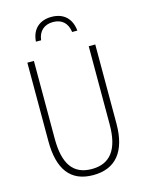

<svg xmlns="http://www.w3.org/2000/svg" viewBox="-137 -1014 837 1106"><g transform="rotate(-15 281.5 -461.5)"><path d="M281 -933C211 -933 163 -893 158 -818H189C195 -871 229 -902 282 -902C335 -902 367 -871 374 -818H405C398 -891 353 -933 281 -933ZM279 10C410 10 484 -72 484 -243V-714H445V-248C445 -97 389 -26 280 -26C169 -26 118 -100 118 -250V-714H79V-246C79 -79 143 10 279 10Z"/></g></svg>

Font: Noto Sans Mono SemiCondensed ExtraLight
Style: Regular
Weight: 200
Width: 4
Designer: Monotype Design Team
Foundry: Monotype Imaging Inc.
Version: Version 2.014